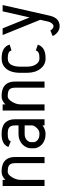

<svg xmlns="http://www.w3.org/2000/svg" viewBox="760 -1312 732 2291"><g transform="rotate(-90 1125.5 -166.0)"><path d="M125.5 0H52.2V-500H125.5V-467.3Q168.9 -512.2 220.7 -512.2H229.5Q268.6 -512.2 298.6 -502.9Q328.6 -493.7 347.2 -478.8Q365.7 -463.9 377.4 -442.4Q389.2 -420.9 393.6 -398.9Q397.9 -377 397.9 -351.1V0H324.7V-351.1Q324.7 -398.9 303.7 -418.9Q282.7 -439 229.5 -439H220.7Q197.3 -439 174.6 -412.8Q151.9 -386.7 138.7 -352.5Q125.5 -318.4 125.5 -291.5Z M670.9 -237.3Q646.5 -237.3 627 -229Q607.4 -220.7 596.9 -208.5Q586.4 -196.3 581.1 -184.8Q575.7 -173.3 575.7 -164.6V-126.5Q575.7 -105.5 599.9 -83.3Q624 -61 670.9 -61H679.7Q715.8 -61 745.4 -93.5Q774.9 -126 774.9 -147.5V-237.3ZM670.9 -512.2H679.7Q718.8 -512.2 748.8 -502.9Q778.8 -493.7 797.4 -478.8Q815.9 -463.9 827.6 -442.4Q839.4 -420.9 843.8 -398.9Q848.1 -377 848.1 -351.1V0H774.9V-23.9Q732.4 8.3 679.7 12.2H670.9Q632.8 12.2 600.3 0Q567.9 -12.2 546.9 -32.2Q525.9 -52.2 514.2 -76.7Q502.4 -101.1 502.4 -126.5V-164.6Q502.4 -189.5 514.2 -215.1Q525.9 -240.7 546.6 -262.2Q567.4 -283.7 600.1 -297.1Q632.8 -310.5 670.9 -310.5H774.9V-351.1Q774.9 -398.9 753.9 -418.9Q732.9 -439 679.7 -439H670.9Q630.9 -439 611.6 -430.4Q592.3 -421.9 584.5 -402.8L517.1 -431.2Q535.2 -475.1 574 -493.7Q612.8 -512.2 670.9 -512.2Z M1025.9 0H952.6V-500H1025.9V-467.3Q1069.3 -512.2 1121.1 -512.2H1129.9Q1168.9 -512.2 1199 -502.9Q1229 -493.7 1247.6 -478.8Q1266.1 -463.9 1277.8 -442.4Q1289.6 -420.9 1293.9 -398.9Q1298.3 -377 1298.3 -351.1V0H1225.1V-351.1Q1225.1 -398.9 1204.1 -418.9Q1183.1 -439 1129.9 -439H1121.1Q1097.7 -439 1075 -412.8Q1052.2 -386.7 1039.1 -352.5Q1025.9 -318.4 1025.9 -291.5Z M1580.1 -438.5H1571.3Q1543.9 -438.5 1524.4 -425.5Q1504.9 -412.6 1494.9 -390.4Q1484.9 -368.2 1480.5 -344Q1476.1 -319.8 1476.1 -291.5V-208.5Q1476.1 -142.6 1503.9 -101.8Q1531.7 -61 1571.3 -61H1580.1Q1620.6 -61 1641.1 -70.6Q1661.6 -80.1 1669.4 -103.5L1738.8 -80.1Q1708 12.2 1580.1 12.2H1571.3Q1499 12.2 1450.9 -49.8Q1402.8 -111.8 1402.8 -208.5V-291.5Q1402.8 -355 1420.7 -403.8Q1438.5 -452.6 1477.3 -482.2Q1516.1 -511.7 1571.3 -511.7H1580.1Q1710.9 -511.7 1739.7 -416L1669.4 -394.5Q1665 -408.7 1657.2 -417.7Q1649.4 -426.8 1630.4 -432.6Q1611.3 -438.5 1580.1 -438.5Z M2211.4 -500 2084 63.5Q2076.7 95.2 2063.5 118.4Q2050.3 141.6 2036.9 153.1Q2023.4 164.6 2006.6 171.1Q1989.7 177.7 1979.7 179Q1969.7 180.2 1959 180.2Q1920.4 180.2 1887.9 155.5Q1855.5 130.9 1841.3 96.7L1908.7 69.3Q1915 84.5 1929.7 95.7Q1944.3 106.9 1959 106.9Q1975.6 106.9 1991.7 88.6Q2007.8 70.3 2013.7 43.9L2035.2 -51.3L1853.5 -500H1933.1L2063.5 -177.7L2136.2 -500Z"/></g></svg>

Font: Anka/Coder Narrow
Style: Regular
Weight: 400
Width: 3
Monospace: yes
Version: Version 001.100